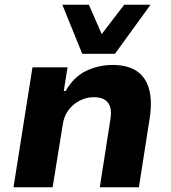

<svg xmlns="http://www.w3.org/2000/svg" viewBox="-20 -790 722 810"><path d="M37 0 117 -506H265L249 -406H257Q291 -466 343.5 -491Q396 -516 455 -516Q517 -516 555.5 -491Q594 -466 608.5 -415.5Q623 -365 611 -288L566 0H401L445 -282Q451 -315 445.5 -336Q440 -357 423 -368.5Q406 -380 376 -380Q344 -380 315.5 -365Q287 -350 268.5 -325Q250 -300 245 -266L202 0ZM327 -563 243 -770H355L409 -646L504 -770H615L465 -563Z"/></svg>

Font: Nunito Sans 6pt ExtraBold
Style: Italic
Weight: 800
Italic angle: -9°
Version: Version 3.101;gftools[0.9.27]